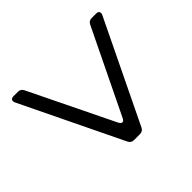

<svg xmlns="http://www.w3.org/2000/svg" viewBox="-155 -857 981 981"><g transform="rotate(45 335.0 -366.5)"><path d="M38 -633V-665Q38 -685 54 -685Q60 -685 66 -682L614 -417Q632 -408 632 -388V-345Q632 -325 614 -316L66 -51Q60 -48 54 -48Q38 -48 38 -68V-100Q38 -120 56 -129L512 -351Q526 -359 526 -367Q526 -377 512 -383L56 -604Q38 -613 38 -633Z"/></g></svg>

Font: Shippori Gothic B2 Bold
Style: Regular
Weight: 700
Designer: FONTDASU
Foundry: FONTDASU / Google Inc. / but / Adobe
Version: Version 1.130